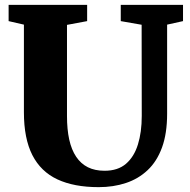

<svg xmlns="http://www.w3.org/2000/svg" viewBox="-20 -763 782 791"><path d="M386.5 8Q285 8 216.5 -24Q148 -56 113.2 -124.2Q78.5 -192.5 78.5 -300.5V-661.5L15.5 -676V-743H339V-676L256 -660.5V-285Q256 -230 265.2 -188Q274.5 -146 293.8 -117.2Q313 -88.5 342 -74Q371 -59.5 411 -59.5Q465.5 -59.5 499 -88.2Q532.5 -117 548.2 -167.8Q564 -218.5 564 -285.5L563.5 -661L477.5 -676V-743H734V-676L668.5 -661.5V-294.5Q668.5 -213 647.5 -155.5Q626.5 -98 588.2 -62Q550 -26 498.5 -9Q447 8 386.5 8Z"/></svg>

Font: Merriweather 24pt Black
Style: Regular
Weight: 900
Designer: Eben Sorkin
Foundry: Eben Sorkin
Version: Version 2.100